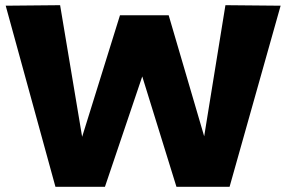

<svg xmlns="http://www.w3.org/2000/svg" viewBox="-20 -721 1105 741"><path d="M866 0H661L529 -426L385 0H194L2 -699L212 -701L297 -193L443 -662H631L768 -195L850 -701L1063 -699Z"/></svg>

Font: Georama Extended
Style: Bold
Weight: 700
Width: 7
Designer: Jean-Baptiste Levee
Foundry: Production Type
Version: Version 1.000